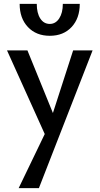

<svg xmlns="http://www.w3.org/2000/svg" viewBox="-20 -678 512 987"><path d="M81 -658H169Q169 -611 187 -583Q205 -555 236 -555Q266 -555 284.5 -583.5Q303 -612 303 -658H390Q390 -584 348 -539Q306 -494 236 -494Q166 -494 123.5 -539Q81 -584 81 -658ZM456 -419 180 289H76L210 11L16 -419H121L252 -97L356 -419Z"/></svg>

Font: Ysabeau Infant Semibold
Style: Regular
Weight: 600
Designer: Christian Thalmann (Catharsis Fonts)
Version: Version 0.003